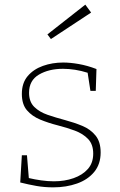

<svg xmlns="http://www.w3.org/2000/svg" viewBox="-20 -799 518 826"><path d="M105 -400Q105 -361 127.5 -339Q150 -317 185 -305Q220 -293 259.5 -282.5Q299 -272 334 -257.5Q369 -243 391 -216Q413 -189 413 -143Q413 -93 385.5 -59.5Q358 -26 311.5 -9.5Q265 7 209 7Q171 7 137 1Q103 -5 67 -14L74 -131H96L104 -33Q129 -27 157.5 -23Q186 -19 212 -19Q258 -19 296.5 -32.5Q335 -46 358 -72Q381 -98 381 -138Q381 -178 359 -201Q337 -224 302 -237Q267 -250 227.5 -260Q188 -270 153 -284.5Q118 -299 96 -324.5Q74 -350 74 -395Q74 -442 99 -471.5Q124 -501 164.5 -515.5Q205 -530 252 -530Q282 -530 319 -523.5Q356 -517 395 -502L392 -408H369L357 -486Q303 -503 251 -503Q190 -503 147.5 -478Q105 -453 105 -400ZM199 -631 184 -651 347 -779 372 -745Z"/></svg>

Font: Bitter ExtraLight
Style: Regular
Weight: 200
Designer: Sol Matas, and Bitter project Authors
Foundry: Sol Matas
Version: Version 2.001